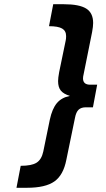

<svg xmlns="http://www.w3.org/2000/svg" viewBox="-20 -764 503 909"><path d="M311 -310Q281 -319 268 -335Q255 -351 255 -380Q255 -395 260 -422L291 -572Q293 -580 293 -593Q293 -618 274 -629Q255 -640 212 -640L232 -744H282Q355 -744 388 -723.5Q421 -703 421 -655Q421 -639 416 -612L376 -413Q373 -401 373 -393Q373 -363 407 -363H440L420 -256H387Q364 -256 352 -244.5Q340 -233 335 -206L294 -7Q280 65 237.5 95Q195 125 108 125H58L78 21Q130 21 153.5 6Q177 -9 185 -47L216 -198Q227 -249 249 -275.5Q271 -302 311 -310Z"/></svg>

Font: TypoPRO Montserrat Alternates
Style: Italic
Weight: 500
Italic angle: -11.3°
Designer: Julieta Ulanovsky
Foundry: Julieta Ulanovsky
Version: Version 6.001